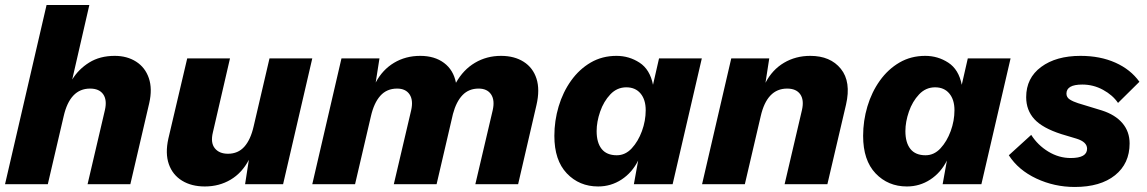

<svg xmlns="http://www.w3.org/2000/svg" viewBox="-20 -732 4559 763"><path d="M0 0 165 -712H335L267 -416Q292 -457 334.5 -483.5Q377 -510 436 -510Q485 -510 521 -487Q557 -464 571.5 -421.5Q586 -379 573 -322L498 0H328L397 -295Q406 -335 390 -357.5Q374 -380 338 -380Q258 -380 233 -270L170 0Z M794 9Q741 9 703.5 -14Q666 -37 651 -79.5Q636 -122 649 -181L724 -500H894L826 -206Q816 -165 833.5 -143Q851 -121 886 -121Q926 -121 951 -149Q976 -177 988 -230L1051 -500H1221L1105 0H954L969 -97Q942 -45 896.5 -18Q851 9 794 9Z M1221 0 1337 -500H1488L1473 -404Q1500 -455 1546 -482.5Q1592 -510 1650 -510Q1707 -510 1744.5 -482Q1782 -454 1792 -403Q1821 -455 1867.5 -482.5Q1914 -510 1971 -510Q2024 -510 2061 -486.5Q2098 -463 2112 -419.5Q2126 -376 2112 -315L2039 0H1869L1938 -294Q1947 -334 1931.5 -357Q1916 -380 1882 -380Q1843 -380 1818 -354Q1793 -328 1780 -279L1715 0H1545L1614 -294Q1623 -334 1607.5 -357Q1592 -380 1558 -380Q1517 -380 1491.5 -351.5Q1466 -323 1454 -270L1391 0Z M2357 9Q2282 9 2232.5 -43Q2183 -95 2183 -192Q2183 -252 2200 -309Q2217 -366 2249.5 -411.5Q2282 -457 2327.5 -483.5Q2373 -510 2430 -510Q2480 -510 2521.5 -483Q2563 -456 2575 -395L2599 -500H2769L2653 0H2499L2516 -94Q2492 -46 2450 -18.5Q2408 9 2357 9ZM2431 -115Q2465 -115 2490.5 -142.5Q2516 -170 2531 -211Q2546 -252 2546 -294Q2546 -336 2525.5 -360.5Q2505 -385 2469 -385Q2432 -385 2405.5 -357Q2379 -329 2365 -288.5Q2351 -248 2351 -211Q2351 -165 2371 -140Q2391 -115 2431 -115Z M2770 0 2886 -500H3037L3022 -403Q3049 -455 3095.5 -482.5Q3142 -510 3200 -510Q3280 -510 3321.5 -458.5Q3363 -407 3342 -316L3268 0H3098L3167 -295Q3176 -335 3160 -357.5Q3144 -380 3108 -380Q3028 -380 3003 -270L2940 0Z M3584 9Q3509 9 3459.5 -43Q3410 -95 3410 -192Q3410 -252 3427 -309Q3444 -366 3476.5 -411.5Q3509 -457 3554.5 -483.5Q3600 -510 3657 -510Q3707 -510 3748.5 -483Q3790 -456 3802 -395L3826 -500H3996L3880 0H3726L3743 -94Q3719 -46 3677 -18.5Q3635 9 3584 9ZM3658 -115Q3692 -115 3717.5 -142.5Q3743 -170 3758 -211Q3773 -252 3773 -294Q3773 -336 3752.5 -360.5Q3732 -385 3696 -385Q3659 -385 3632.5 -357Q3606 -329 3592 -288.5Q3578 -248 3578 -211Q3578 -165 3598 -140Q3618 -115 3658 -115Z M4251 11Q4170 11 4098.5 -22.5Q4027 -56 3989 -115L4078 -196Q4104 -155 4146 -129.5Q4188 -104 4235 -104Q4300 -104 4300 -141Q4300 -168 4258 -181L4198 -199Q4123 -223 4090.5 -258.5Q4058 -294 4058 -346Q4058 -422 4117.5 -466Q4177 -510 4274 -510Q4352 -510 4412.5 -483Q4473 -456 4508 -407L4423 -323Q4402 -354 4363.5 -375Q4325 -396 4281 -396Q4218 -396 4218 -360Q4218 -345 4231.5 -336.5Q4245 -328 4264 -322L4359 -293Q4412 -276 4440.5 -242.5Q4469 -209 4469 -162Q4469 -82 4411 -35.5Q4353 11 4251 11Z"/></svg>

Font: Work Sans
Style: Bold Italic
Weight: 700
Italic angle: -13°
Designer: Wei Huang
Foundry: Wei Huang
Version: Version 2.010; ttfautohint (v1.8.3)